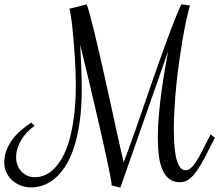

<svg xmlns="http://www.w3.org/2000/svg" viewBox="-147 -839 1010 884"><path d="M252.4 -818.8Q259.3 -800.3 269 -763.4Q278.8 -726.6 290.5 -678.2Q302.2 -629.9 315.2 -573.2Q328.1 -516.6 341.1 -458Q354 -399.4 366.5 -342.3Q378.9 -285.2 389.6 -236.3Q400.4 -187.5 408.9 -149.7Q417.5 -111.8 422.4 -91.8Q433.1 -119.1 447.5 -159.2Q461.9 -199.2 478.8 -246.8Q495.6 -294.4 513.9 -347.9Q532.2 -401.4 551 -455.8Q569.8 -510.3 588.9 -563.5Q607.9 -616.7 625.5 -664.3Q643.1 -711.9 658.9 -751.7Q674.8 -791.5 687.5 -818.8L727.5 -814Q718.8 -783.2 710 -742.4Q701.2 -701.7 693.1 -654.1Q685.1 -606.4 677.7 -554Q670.4 -501.5 665 -448.2Q659.7 -395 656.5 -342.8Q653.3 -290.5 653.3 -243.2Q653.3 -150.9 666.5 -103Q679.7 -55.2 707.5 -55.2Q719.7 -55.2 731.2 -64.9Q742.7 -74.7 755.6 -94.2Q768.6 -113.8 783.4 -142.8Q798.3 -171.9 817.4 -210L822.3 -220.2L842.3 -205.1L837.4 -194.8Q813 -146 793.7 -109.6Q774.4 -73.2 756.6 -48.8Q738.8 -24.4 720.9 -12.2Q703.1 0 682.1 0Q652.8 0 633.3 -14.4Q613.8 -28.8 601.8 -55.4Q589.8 -82 584.7 -120.1Q579.6 -158.2 579.6 -206.1Q579.6 -258.3 585 -315.7Q590.3 -373 597.9 -427.2Q605.5 -481.4 613.5 -527.6Q621.6 -573.7 627.4 -604L407.2 24.9L367.2 15.1Q367.2 4.9 360.8 -28.6Q354.5 -62 344.2 -109.6Q334 -157.2 321 -214.6Q308.1 -272 294.4 -330.1Q262.7 -466.8 222.2 -633.8Q223.6 -598.6 225.6 -563Q227.1 -532.2 228.3 -497.3Q229.5 -462.4 229.5 -432.1Q229.5 -343.8 219.5 -275.4Q209.5 -207 192.4 -156.5Q175.3 -106 152.3 -71.3Q129.4 -36.6 103.5 -15.6Q77.6 5.4 50.5 14.6Q23.4 23.9 -2.4 23.9Q-28.3 23.9 -51 15.4Q-73.7 6.8 -90.6 -8.5Q-107.4 -23.9 -117.4 -44.7Q-127.4 -65.4 -127.4 -89.8Q-127.4 -118.7 -117.9 -145Q-108.4 -171.4 -91.6 -194.6Q-74.7 -217.8 -51.8 -237.8Q-28.8 -257.8 -2.4 -274.9L12.2 -259.8Q-6.3 -246.6 -22 -230.2Q-37.6 -213.9 -48.8 -195.1Q-60.1 -176.3 -66.4 -156Q-72.8 -135.7 -72.8 -115.2Q-72.8 -96.2 -66.7 -79.6Q-60.5 -63 -49.1 -50.3Q-37.6 -37.6 -21.7 -30.3Q-5.9 -22.9 14.2 -22.9Q34.7 -22.9 56.6 -31.5Q78.6 -40 99.4 -59.8Q120.1 -79.6 138.9 -112.1Q157.7 -144.5 171.6 -192.1Q185.5 -239.7 193.8 -303.7Q202.1 -367.7 202.1 -451.2Q202.1 -475.1 200.9 -507.3Q199.7 -539.6 197.5 -574.7Q195.3 -609.9 192.4 -645.3Q189.5 -680.7 186.3 -711.2Q183.1 -741.7 179.4 -764.9Q175.8 -788.1 172.4 -798.8Z"/></svg>

Font: Rochester
Style: Regular
Weight: 400
Version: Version 1.006